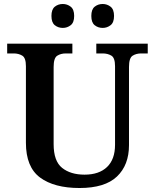

<svg xmlns="http://www.w3.org/2000/svg" viewBox="-20 -933 777 963"><path d="M379 10Q252 10 181 -42.5Q110 -95 110 -217V-601Q110 -643 91.5 -654Q73 -665 49 -665H16V-714H343V-665H310Q285 -665 267 -653.5Q249 -642 249 -597V-210Q249 -125 291.5 -91Q334 -57 404 -57Q477 -57 517 -95.5Q557 -134 557 -207V-601Q557 -643 538.5 -654Q520 -665 495 -665H463V-714H721V-665H688Q663 -665 645 -653.5Q627 -642 627 -597V-205Q627 -105 566.5 -47.5Q506 10 379 10ZM495 -793Q472 -793 455 -806.5Q438 -820 438 -853Q438 -886 455 -899.5Q472 -913 495 -913Q517 -913 534.5 -899.5Q552 -886 552 -853Q552 -820 534.5 -806.5Q517 -793 495 -793ZM295 -793Q272 -793 255 -806.5Q238 -820 238 -853Q238 -886 255 -899.5Q272 -913 295 -913Q317 -913 334.5 -899.5Q352 -886 352 -853Q352 -820 334.5 -806.5Q317 -793 295 -793Z"/></svg>

Font: Noto Naskh Arabic UI Semi
Style: Bold
Weight: 700
Designer: Monotype Design Team, David Williams, Mohamad Dakak and Nizar Qandah
Foundry: Monotype Imaging Inc.
Version: Version 2.014; ttfautohint (v1.8.4.7-5d5b)